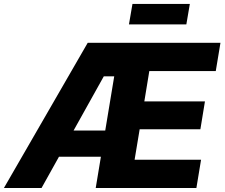

<svg xmlns="http://www.w3.org/2000/svg" viewBox="-45 -942 1125 962"><path d="M-25.4 0 394.5 -727.5H1059.6L1036.1 -585.9H703.1L678.2 -434.1H981.9L959 -294.4H654.8L629.4 -141.6H962.4L939 0H434.6L527.3 -559.6H475.1L163.1 0ZM173.3 -156.7 194.8 -288.1H573.7L552.2 -156.7ZM906.2 -922.4 888.7 -819.8H601.1L618.7 -922.4Z"/></svg>

Font: Inter 17pt ExtraBold
Style: Italic
Weight: 800
Italic angle: -9.3988°
Version: Version 4.001;git-66647c0bb